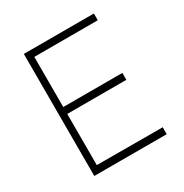

<svg xmlns="http://www.w3.org/2000/svg" viewBox="-167 -854 944 985"><g transform="rotate(-30 304.5 -361.5)"><path d="M110 -723H525V-683H149V-386H499V-345H149V-42L539 -41V0H110Z"/></g></svg>

Font: Public Sans VF
Style: Regular
Weight: 400
Designer: Pablo Impallari, Rodrigo Fuenzalida (Modified by Dan O. Williams and USWDS)
Version: Version 1.003